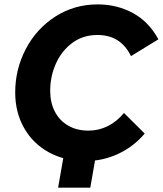

<svg xmlns="http://www.w3.org/2000/svg" viewBox="-20 -730 753 889"><path d="M50.4 -302.2Q50.4 -409.2 99.4 -503Q148.4 -596.8 236 -653.2Q323.6 -709.6 432.4 -709.6Q521.4 -709.6 595.2 -669.7Q669 -629.8 713.4 -548L586.6 -470.2Q562.8 -518.4 524.6 -543.2Q486.4 -568 430.8 -568Q364.4 -568 314.9 -531.4Q265.4 -494.8 238.9 -435.6Q212.4 -376.4 212.4 -309.8Q212.4 -255 233.9 -213.4Q255.4 -171.8 295.5 -148.5Q335.6 -125.2 390 -125.2Q437.4 -125.2 479.3 -146.2Q521.2 -167.2 554 -207L650 -111.6Q599 -51.2 527.5 -17.7Q456 15.8 374.6 15.8Q281.2 15.8 207.4 -24.1Q133.6 -64 92 -136.6Q50.4 -209.2 50.4 -302.2ZM278 -26.8H427L398 139H249Z"/></svg>

Font: Fixel Italic Variable 20240409 Display Thin
Style: Italic
Weight: 100
Italic angle: -10°
Designer: AlfaBravo + MacPaw
Foundry: Kyrylo Tkachov, Marchela Mozhyna, Serhii Makarenko, Maria Weinstein, Zakhar Kryvoshyya
Version: Version 1.211;Glyphs 3.2 (3225)